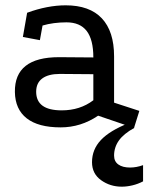

<svg xmlns="http://www.w3.org/2000/svg" viewBox="-20 -464 565 722"><path d="M349 -29Q284 15 208 15Q124 15 80.5 -19Q37 -53 36 -118Q34 -249 202 -249L331 -248Q331 -315 306 -347.5Q281 -380 230 -380Q206 -380 183 -377Q160 -374 140 -368L130 -313L66 -325L82 -416Q120 -430 156.5 -437Q193 -444 227 -444Q317 -444 363 -395Q409 -346 409 -252V-78L504 -47L484 17ZM205 -186Q162 -186 139 -169Q116 -152 116 -119Q116 -49 212 -49Q281 -49 331 -87V-185ZM464 -1 485 17Q445 39 427 64.5Q409 90 409 121Q409 143 425 154.5Q441 166 469 166Q493 166 518 157V218Q499 228 478 233Q457 238 438 238Q394 238 360 213.5Q326 189 326 146Q326 98 359.5 62.5Q393 27 464 -1Z"/></svg>

Font: Podkova VF Beta
Style: Regular
Weight: 400
Designer: Ilya Yudin
Foundry: Cyreal (www.cyreal.org)
Version: Version 2.100